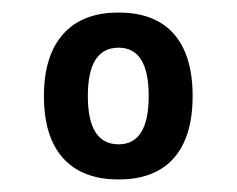

<svg xmlns="http://www.w3.org/2000/svg" viewBox="-20 -727 377 306"><path d="M169 -441Q111 -441 80.5 -475Q50 -509 50 -574Q50 -638 80.5 -672.5Q111 -707 169 -707Q227 -707 257 -673Q287 -639 287 -574Q287 -509 257 -475Q227 -441 169 -441ZM169 -497Q217 -497 217 -574Q217 -651 169 -651Q120 -651 120 -574Q120 -497 169 -497Z"/></svg>

Font: Asap SemiBold
Style: Regular
Weight: 600
Designer: Pablo Cosgaya
Foundry: Omnibus-Type
Version: Version 3.001; ttfautohint (v1.8.3)